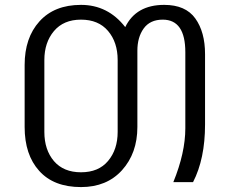

<svg xmlns="http://www.w3.org/2000/svg" viewBox="-20 -760 933 780"><path d="M458 -224.1V-516.1Q458 -588.4 418.9 -634.3Q379.9 -680.2 309.1 -680.2Q238.3 -680.2 199.2 -633.8Q160.2 -587.4 160.2 -516.1V-224.1Q160.2 -151.4 199.2 -105.5Q238.3 -60.1 309.1 -60.1Q380.4 -60.1 418.9 -106Q458 -152.3 458 -224.1ZM813 -253.9Q813 -114.7 764.2 -20H684.1Q732.9 -139.6 732.9 -238.8V-547.9Q732.9 -680.2 641.1 -680.2Q589.4 -680.2 563.5 -644Q538.1 -608.4 538.1 -554.2V-244.1Q538.1 -137.7 475.6 -68.4Q413.6 0 309.1 0Q198.2 0 139.2 -65.9Q80.1 -131.3 80.1 -244.1V-496.1Q80.1 -606.4 140.1 -672.9Q200.7 -740.2 309.1 -740.2Q418.5 -740.2 488.8 -649.9Q532.7 -740.2 647 -740.2Q733.9 -740.2 773.4 -685.1Q813 -629.9 813 -540Z"/></svg>

Font: Miedinger*
Style: Book
Weight: 400
Version: Version 001.000